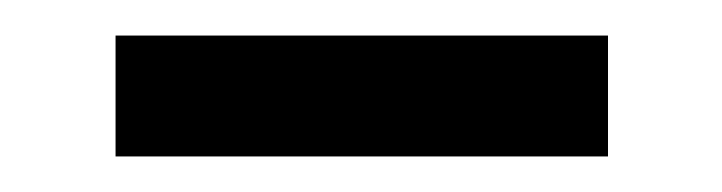

<svg xmlns="http://www.w3.org/2000/svg" viewBox="-20 -336 406 108"><path d="M45 -316H322V-248H45Z"/></svg>

Font: Source Han Serif JP
Style: Bold
Weight: 700
Designer: Ryoko NISHIZUKA  (kana & ideographs); Frank Grießhammer (Latin, Greek & Cyrillic); Wenlong ZHANG  (bopomofo); Sandoll Co
Foundry: Adobe Systems Incorporated
Version: Version 1.000;PS 1;hotconv 16.6.53;makeotf.lib2.5.65590